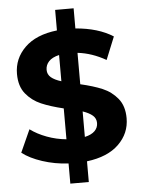

<svg xmlns="http://www.w3.org/2000/svg" viewBox="-61 -868 761 1035"><g transform="rotate(-5 319.0 -350.0)"><path d="M377 8V120H277V11Q203 7 136 -15Q69 -37 28 -69L83 -191Q121 -163 172 -144Q223 -125 277 -120V-287Q206 -304 157 -325Q108 -346 75 -386.5Q42 -427 42 -494Q42 -577 102.5 -636.5Q163 -696 277 -709V-820H377V-711Q500 -701 580 -650L530 -527Q455 -570 377 -579V-409Q447 -393 495.5 -372.5Q544 -352 577 -311.5Q610 -271 610 -205Q610 -123 550 -64.5Q490 -6 377 8ZM277 -434V-576Q239 -567 221 -547.5Q203 -528 203 -502Q203 -477 222 -461Q241 -445 277 -434ZM449 -193Q449 -218 430.5 -234Q412 -250 377 -262V-124Q413 -132 431 -150Q449 -168 449 -193Z"/></g></svg>

Font: CMG Sans
Style: Bold
Weight: 700
Designer: Julieta Ulanovsky
Foundry: Julieta Ulanovsky
Version: Version 7.200